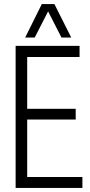

<svg xmlns="http://www.w3.org/2000/svg" viewBox="-20 -926 445 946"><path d="M57 0V-700H372V-645H114V-390H353V-337H114V-54H386V0ZM104 -741 186 -906H248L331 -741H283L217 -870L151 -741Z"/></svg>

Font: Georama SemiCondensed Light
Style: Regular
Weight: 300
Width: 4
Designer: Jean-Baptiste Levee
Foundry: Production Type
Version: Version 1.000